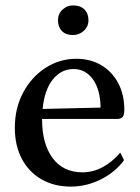

<svg xmlns="http://www.w3.org/2000/svg" viewBox="-20 -680 519 712"><path d="M243 12Q180 12 133 -15.5Q86 -43 60.5 -92Q35 -141 35 -206Q35 -279 66 -337Q97 -395 149 -428.5Q201 -462 263 -462Q316 -462 356 -438Q396 -414 418.5 -371.5Q441 -329 441 -273Q441 -252 434 -245.5Q427 -239 416 -239H136V-237Q136 -147 175 -94Q214 -41 286 -41Q325 -41 360.5 -60Q396 -79 426 -114L440 -86Q407 -41 353.5 -14.5Q300 12 243 12ZM253 -424Q207 -424 176 -385.5Q145 -347 138 -276L353 -281Q352 -348 324.5 -386Q297 -424 253 -424ZM251 -550Q224 -550 209.5 -565Q195 -580 195 -605Q195 -629 212 -644.5Q229 -660 251 -660Q278 -660 293 -645Q308 -630 308 -605Q308 -581 290.5 -565.5Q273 -550 251 -550Z"/></svg>

Font: Petrona Medium
Style: Regular
Weight: 500
Designer: Ringo R. Seeber
Foundry: Ringo R. Seeber
Version: Version 2.001; ttfautohint (v1.8.3)